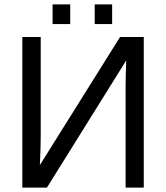

<svg xmlns="http://www.w3.org/2000/svg" viewBox="-20 -857 759 877"><path d="M556.6 -581.1 194.3 0H82V-688H166V-236.8Q166 -209 165 -175.5Q164.1 -142.1 162.1 -103L528.3 -688H636.7V0H553.7V-457Q553.7 -516.6 556.6 -581.1ZM492.2 -836.9V-747.1H412.6V-836.9ZM300.8 -836.9V-747.1H220.2V-836.9Z"/></svg>

Font: Arimo Nerd Font
Style: Regular
Weight: 400
Designer: Steve Matteson
Foundry: Monotype Imaging Inc.
Version: Version 1.33;Nerd Fonts 3.2.1